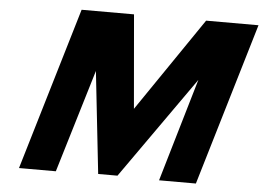

<svg xmlns="http://www.w3.org/2000/svg" viewBox="-55 -898 1330 971"><g transform="rotate(5 609.5 -412.5)"><path d="M574.5 -5 939.7 -523 786 0H973L1218.7 -825H952.7L627.9 -349L586.7 -825H320.7L75 0H262L419.7 -523L476.5 -5Z"/></g></svg>

Font: Hussar
Style: BdOblThree
Weight: 700
Foundry: Cannot Into Space Fonts
Version: Version 2.00